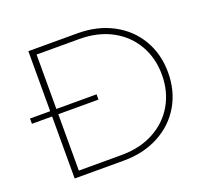

<svg xmlns="http://www.w3.org/2000/svg" viewBox="-120 -846 1068 992"><g transform="rotate(-20 413.5 -350.0)"><path d="M129 -700H399Q508 -700 592.5 -655Q677 -610 723.5 -530.5Q770 -451 770 -350Q770 -249 723.5 -169.5Q677 -90 592.5 -45Q508 0 399 0H129ZM397 -31Q499 -31 575.5 -72Q652 -113 694 -185.5Q736 -258 736 -350Q736 -442 694 -514.5Q652 -587 575.5 -628Q499 -669 397 -669H163V-31ZM18 -370H384V-341H18Z"/></g></svg>

Font: Montserrat Alternates ExLight
Style: Regular
Weight: 275
Designer: Julieta Ulanovsky
Foundry: Julieta Ulanovsky
Version: Version 7.200